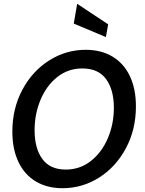

<svg xmlns="http://www.w3.org/2000/svg" viewBox="-20 -976 761 1010"><path d="M45 -284Q45 -405 97.5 -503.5Q150 -602 238.5 -658Q327 -714 431 -714Q512 -714 571.5 -678.5Q631 -643 663 -576Q695 -509 695 -416Q695 -295 642.5 -196.5Q590 -98 501.5 -42Q413 14 309 14Q228 14 168.5 -21.5Q109 -57 77 -124Q45 -191 45 -284ZM579 -409Q579 -504 538 -560Q497 -616 413 -616Q338 -616 281 -570.5Q224 -525 193 -450.5Q162 -376 162 -291Q162 -196 202.5 -140Q243 -84 326 -84Q401 -84 458.5 -129.5Q516 -175 547.5 -249.5Q579 -324 579 -409ZM368 -852 386 -956 549 -848 537 -781Z"/></svg>

Font: Cabin Medium
Style: Italic
Weight: 500
Italic angle: -7°
Designer: Pablo Impallari
Foundry: Pablo Impallari. http://www.impallari.com Igino Marini. http://www.ikern.com
Version: Version 2.200